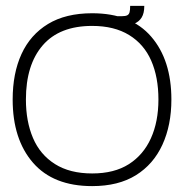

<svg xmlns="http://www.w3.org/2000/svg" viewBox="-20 -618 641 652"><path d="M293 14Q161 14 92 -65.5Q23 -145 23 -280Q23 -369 53 -434.5Q83 -500 143 -536.5Q203 -573 293 -573Q425 -573 493.5 -493.5Q562 -414 562 -280Q562 -193 531.5 -126.5Q501 -60 441.5 -23Q382 14 293 14ZM293 -29Q368 -29 417.5 -60.5Q467 -92 492.5 -148.5Q518 -205 518 -280Q518 -356 493.5 -412Q469 -468 418.5 -499Q368 -530 293 -530Q182 -530 125 -464Q68 -398 68 -280Q68 -206 92 -149.5Q116 -93 166.5 -61Q217 -29 293 -29ZM370 -531 372 -563H394Q406 -563 412 -566Q418 -569 420 -576.5Q422 -584 422 -598H470Q470 -573 461 -558.5Q452 -544 435.5 -537.5Q419 -531 394 -531Z"/></svg>

Font: Darker Grotesque Light
Style: Regular
Weight: 400
Version: Version 1.000;gftools[0.9.28]